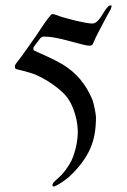

<svg xmlns="http://www.w3.org/2000/svg" viewBox="-20 -530 469 711"><path d="M174.3 156.2Q174.3 149.4 180.2 143.6Q187 136.7 196.3 128.7Q205.6 120.6 210.4 114.7Q213.9 111.3 217.8 106.2Q221.7 101.1 225.6 95.7Q229.5 90.3 232.7 85.2Q235.8 80.1 238.3 76.2Q245.6 64.5 251 49.6Q256.3 34.7 260.3 18.8Q264.2 2.9 266.1 -12.7Q268.1 -28.3 268.1 -41.5Q268.1 -56.6 265.6 -72.8Q263.2 -88.9 258.8 -104.5Q254.4 -120.1 248.5 -134Q242.7 -147.9 235.8 -158.7Q226.6 -174.3 210.4 -189.2Q194.3 -204.1 176 -217Q157.7 -230 139.9 -239.5Q122.1 -249 109.4 -254.4Q99.6 -257.8 89.6 -261Q79.6 -264.2 70.1 -266.6Q60.5 -269 53 -270.8Q45.4 -272.5 41 -273.9Q37.1 -274.9 36.1 -277.6Q35.2 -280.3 35.2 -285.6Q35.2 -286.6 36.4 -289.3Q37.6 -292 38.1 -293Q61.5 -322.8 79.1 -348.4Q96.7 -374 116.7 -401.9Q118.2 -404.3 122.6 -410.9Q127 -417.5 132.6 -426Q138.2 -434.6 144.5 -443.6Q150.9 -452.6 156.7 -460.4Q162.6 -468.3 167 -473.1Q171.4 -478 172.9 -478Q179.2 -478 189 -474.4Q198.7 -470.7 204.1 -468.8Q214.4 -465.8 230.5 -461.2Q246.6 -456.5 263.9 -452.6Q281.2 -448.7 296.9 -445.8Q312.5 -442.9 321.3 -442.9Q331.1 -442.9 338.9 -450Q346.7 -457 353.3 -466.8Q359.9 -476.6 366 -487.1Q372.1 -497.6 379.4 -504.4Q381.8 -507.3 384.5 -508.8Q387.2 -510.3 393.1 -510.3Q393.1 -505.9 392.3 -502.7Q391.6 -499.5 389.6 -495.1Q382.8 -482.4 377.2 -472.7Q371.6 -462.9 367.7 -455.1Q363.8 -447.8 358.4 -437.5Q353 -427.2 347.2 -416.3Q341.3 -405.3 335.9 -394Q330.6 -382.8 326.2 -372.6Q323.2 -363.8 319.3 -362.3Q315.4 -360.8 313 -360.8Q301.8 -360.8 291.7 -363.8Q281.7 -366.7 270.5 -369.1Q255.4 -373 239.3 -377.4Q223.1 -381.8 206.5 -385.7Q189.9 -389.6 173.6 -392.1Q157.2 -394.5 141.6 -394.5Q138.2 -394.5 134.8 -392.6Q131.3 -390.6 129.4 -388.7L105 -356.4Q104 -354.5 103.8 -352.8Q103.5 -351.1 103.5 -349.6Q103.5 -347.2 104.2 -345.2Q105 -343.3 107.4 -342.3Q135.3 -330.1 160.2 -318.4Q185.1 -306.6 210.4 -292.5Q250.5 -268.1 277.3 -235.8Q304.2 -203.6 322.3 -160.6Q324.2 -155.3 326.7 -145.5Q329.1 -135.7 331.1 -125.7Q333 -115.7 334.2 -107.4Q335.4 -99.1 335.4 -96.2Q335.4 -63 330.6 -34.7Q325.7 -6.3 314.2 20Q302.7 46.4 283.9 71.8Q265.1 97.2 236.8 124Q231.9 128.4 223.4 134.8Q214.8 141.1 206.1 147Q197.3 152.8 189.7 156.7Q182.1 160.6 179.2 160.6Q174.3 160.6 174.3 156.2Z"/></svg>

Font: IM FELL French Canon
Style: Italic
Weight: 400
Italic angle: -17°
Designer: Igino Marini
Foundry: Igino Marini
Version: 3.00